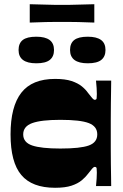

<svg xmlns="http://www.w3.org/2000/svg" viewBox="-20 -882 583 910"><path d="M241 8Q132 8 81 -52.5Q30 -113 30 -245Q30 -377 81 -442.5Q132 -508 241 -508Q289 -508 319 -498Q349 -488 367.5 -473Q386 -458 397 -442Q410 -425 417 -417Q424 -409 429 -409Q437 -409 438 -416Q439 -423 439 -436Q439 -447 438 -464.5Q437 -482 435 -500H507Q507 -489 506.5 -459Q506 -429 505.5 -390Q505 -351 505 -312.5Q505 -274 505 -245Q505 -217 505 -179.5Q505 -142 505.5 -105Q506 -68 506.5 -39.5Q507 -11 507 0H435Q437 -18 438 -35.5Q439 -53 439 -64Q439 -77 438 -84Q437 -91 429 -91Q424 -91 417 -83Q410 -75 397 -58Q386 -43 367.5 -27.5Q349 -12 319 -2Q289 8 241 8ZM266 -178Q361 -178 401 -192.5Q441 -207 441 -245Q441 -283 401 -298.5Q361 -314 266 -314Q175 -314 132.5 -298.5Q90 -283 90 -245Q90 -207 132.5 -192.5Q175 -178 266 -178ZM152 -582Q68 -582 68 -645Q68 -677 88 -692.5Q108 -708 152 -708Q194 -708 215 -692.5Q236 -677 236 -645Q236 -614 216 -598Q196 -582 152 -582ZM396 -582Q312 -582 312 -645Q312 -677 332 -692.5Q352 -708 396 -708Q438 -708 459 -692.5Q480 -677 480 -645Q480 -614 460 -598Q440 -582 396 -582ZM121 -775V-862Q173 -861 198 -860Q223 -859 238.5 -859Q254 -859 274 -859Q295 -859 310 -859Q325 -859 350.5 -860Q376 -861 427 -862V-775Q376 -777 350.5 -777.5Q325 -778 310 -778Q295 -778 274 -778Q254 -778 238.5 -778Q223 -778 198 -777.5Q173 -777 121 -775Z"/></svg>

Font: Ojuju ExtraBold
Style: Regular
Weight: 800
Designer: Chisaokwu Joboson, Mirko Velimirovic
Foundry: Udi Foundry
Version: Version 1.000